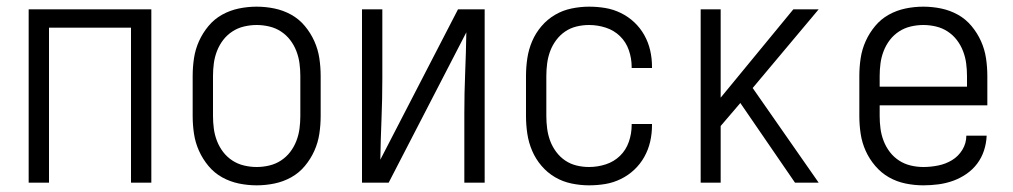

<svg xmlns="http://www.w3.org/2000/svg" viewBox="-20 -548 3040 576"><path d="M66 0V-520H434V0H373V-465H127V0Z M750 8Q723 8 696.5 2.5Q670 -3 646.5 -16Q623 -29 605.5 -50Q588 -71 577 -95.5Q566 -120 562 -146.5Q558 -173 558 -200V-320Q558 -347 562 -373.5Q566 -400 577 -424.5Q588 -449 605.5 -470Q623 -491 646.5 -504Q670 -517 696.5 -522.5Q723 -528 750 -528Q777 -528 803.5 -522.5Q830 -517 853.5 -504Q877 -491 894.5 -470Q912 -449 923 -424.5Q934 -400 938 -373.5Q942 -347 942 -320V-200Q942 -173 938 -146.5Q934 -120 923 -95.5Q912 -71 894.5 -50Q877 -29 853.5 -16Q830 -3 803.5 2.5Q777 8 750 8ZM750 -47Q769 -47 788 -51.5Q807 -56 823 -66.5Q839 -77 850.5 -92Q862 -107 869 -125Q876 -143 878.5 -162Q881 -181 881 -200V-320Q881 -339 878.5 -358Q876 -377 869 -395Q862 -413 850.5 -428Q839 -443 823 -453.5Q807 -464 788 -468.5Q769 -473 750 -473Q731 -473 712 -468.5Q693 -464 677 -453.5Q661 -443 649.5 -428Q638 -413 631 -395Q624 -377 621.5 -358Q619 -339 619 -320V-200Q619 -181 621.5 -162Q624 -143 631 -125Q638 -107 649.5 -92Q661 -77 677 -66.5Q693 -56 712 -51.5Q731 -47 750 -47Z M1066 0V-520H1127V-312Q1127 -251 1124.5 -190.5Q1122 -130 1121 -69L1354 -520H1434V0H1373V-208Q1373 -269 1375.5 -329.5Q1378 -390 1379 -451L1146 0Z M1747 8Q1721 8 1694.5 2.5Q1668 -3 1645 -16.5Q1622 -30 1604.5 -50.5Q1587 -71 1576.5 -95.5Q1566 -120 1562 -146.5Q1558 -173 1558 -200V-320Q1558 -347 1562 -373.5Q1566 -400 1576.5 -424.5Q1587 -449 1604.5 -469.5Q1622 -490 1645 -503.5Q1668 -517 1694.5 -522.5Q1721 -528 1747 -528Q1772 -528 1796 -524Q1820 -520 1842.5 -509Q1865 -498 1883 -481Q1901 -464 1913 -442.5Q1925 -421 1930.5 -397Q1936 -373 1936 -348V-344H1875V-347Q1875 -373 1866.5 -397.5Q1858 -422 1840 -439.5Q1822 -457 1797.5 -465Q1773 -473 1747 -473Q1728 -473 1709.5 -468.5Q1691 -464 1675.5 -453.5Q1660 -443 1648.5 -427.5Q1637 -412 1630.5 -394.5Q1624 -377 1621.5 -358Q1619 -339 1619 -320V-200Q1619 -181 1621.5 -162Q1624 -143 1630.5 -125.5Q1637 -108 1648.5 -92.5Q1660 -77 1675.5 -66.5Q1691 -56 1709.5 -51.5Q1728 -47 1747 -47Q1773 -47 1797.5 -55Q1822 -63 1840 -80.5Q1858 -98 1866.5 -122.5Q1875 -147 1875 -173V-176H1936V-172Q1936 -147 1930.5 -123Q1925 -99 1913 -77.5Q1901 -56 1883 -39Q1865 -22 1842.5 -11Q1820 0 1796 4Q1772 8 1747 8Z M2436 0H2365L2201 -239L2142 -170V0H2082V-520H2142V-255L2360 -520H2436L2238 -284Z M2750 8Q2723 8 2696.5 2.5Q2670 -3 2647 -16Q2624 -29 2606 -50Q2588 -71 2577 -95.5Q2566 -120 2562 -146.5Q2558 -173 2558 -200V-320Q2558 -347 2562 -373.5Q2566 -400 2577 -424.5Q2588 -449 2605.5 -470Q2623 -491 2646.5 -504Q2670 -517 2696.5 -522.5Q2723 -528 2750 -528Q2777 -528 2803.5 -522.5Q2830 -517 2853.5 -504Q2877 -491 2894.5 -470Q2912 -449 2923 -424.5Q2934 -400 2938 -373.5Q2942 -347 2942 -320V-232H2619V-200Q2619 -181 2621.5 -162Q2624 -143 2631 -125Q2638 -107 2649.5 -92Q2661 -77 2677 -66.5Q2693 -56 2712 -51.5Q2731 -47 2750 -47Q2772 -47 2794.5 -51.5Q2817 -56 2836 -67.5Q2855 -79 2867 -98.5Q2879 -118 2879 -141H2940Q2939 -118 2932 -96.5Q2925 -75 2911.5 -57Q2898 -39 2879 -26Q2860 -13 2839 -5.5Q2818 2 2795.5 5Q2773 8 2750 8ZM2619 -288H2881V-320Q2881 -339 2878.5 -358Q2876 -377 2869 -395Q2862 -413 2850.5 -428Q2839 -443 2823 -453.5Q2807 -464 2788 -468.5Q2769 -473 2750 -473Q2731 -473 2712 -468.5Q2693 -464 2677 -453.5Q2661 -443 2649.5 -428Q2638 -413 2631 -395Q2624 -377 2621.5 -358Q2619 -339 2619 -320Z"/></svg>

Font: Iosevka Fixed SS04 Light
Style: Regular
Weight: 300
Monospace: yes
Designer: Belleve Invis
Foundry: Belleve Invis
Version: Version 32.5.0